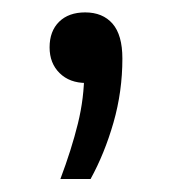

<svg xmlns="http://www.w3.org/2000/svg" viewBox="-20 -124 270 302"><path d="M75 157.5Q92.5 111 102.5 70.5Q112.5 30 112.5 -11L126.5 6.5H115.5Q89.5 6.5 73.8 -9Q58 -24.5 58 -49.5Q58 -75 73 -89.8Q88 -104.5 114 -104.5Q141.5 -104.5 157 -86.8Q172.5 -69 172.5 -32Q172.5 20 158.5 68.8Q144.5 117.5 122.5 157.5Z"/></svg>

Font: Encode Sans SC Condensed Thin
Style: Regular
Weight: 400
Version: Version 3.002